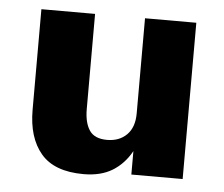

<svg xmlns="http://www.w3.org/2000/svg" viewBox="-41 -506 657 563"><g transform="rotate(5 287.5 -224.5)"><path d="M217 -180Q217 -140 232 -117.5Q247 -95 284 -95Q320 -95 342 -117Q364 -139 364 -180V-460H515V0H364V-69Q343 -31 309 -10Q275 11 224 11Q138 11 98.5 -35.5Q59 -82 59 -164V-460H217Z"/></g></svg>

Font: Jost*
Style: Bold
Weight: 700
Version: Version 3.7